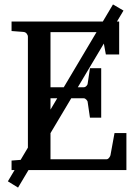

<svg xmlns="http://www.w3.org/2000/svg" viewBox="-20 -768 623 867"><path d="M15.6 50.8 490.2 -748 537.6 -720.2 61.5 79.1ZM550.8 0H32.2V-43L84 -46.9Q94.7 -47.9 100.3 -54.7Q106 -61.5 106 -68.8V-602.1Q106 -609.4 100.3 -616.5Q94.7 -623.5 84 -624L32.2 -627.9V-670.9H518.1V-522H458L442.9 -604Q442.4 -611.3 437 -617.2Q431.6 -623 424.8 -623H208V-374H357.9Q364.7 -374 370.4 -379.9Q376 -385.7 376 -391.1L386.2 -460H437V-236.8H386.2L376 -306.2Q376 -311.5 370.1 -317.9Q364.3 -324.2 357.9 -324.2H208V-48.8H460.9Q467.3 -48.8 472.9 -55.9Q478.5 -63 479 -67.9L497.1 -167H550.8Z"/></svg>

Font: Charis
Style: Regular
Weight: 400
Designer: Walt Agee, Miriam Martin, Annie Olsen, Victor Gaultney, Lorna Priest, Alan Ward, Bob Hallissy, Martin Hosken, Sharon Cor
Foundry: SIL Global
Version: Version 7.000